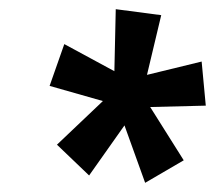

<svg xmlns="http://www.w3.org/2000/svg" viewBox="-20 -786 468 418"><path d="M296 -388 251 -513 174 -404 104 -471 204 -566 88 -599 120 -690 229 -631 232 -766 331 -753 300 -623 419 -652 428 -556 307 -553 380 -437Z"/></svg>

Font: Noto Sans ExtraCondensed SemiBold
Style: Italic
Weight: 600
Width: 2
Italic angle: -12°
Designer: Monotype Design Team
Foundry: Monotype Imaging Inc.
Version: Version 2.013; ttfautohint (v1.8.4.7-5d5b)